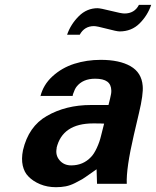

<svg xmlns="http://www.w3.org/2000/svg" viewBox="-20 -759 646 795"><path d="M384.8 -725.1H382.8Q395.5 -725.1 439 -714.1Q482.4 -703.1 495.1 -703.1Q537.1 -703.1 555.2 -738.8H606Q591.3 -695.3 558.1 -662.1Q524.9 -628.9 475.1 -628.9Q463.9 -628.9 422.4 -639.9Q380.9 -650.9 369.1 -650.9Q329.6 -650.9 310.1 -615.2H257.8Q272.5 -658.2 306.2 -691.9Q339.4 -725.1 384.8 -725.1ZM147 -361.8V-358.9Q158.7 -407.7 197.5 -443.1Q236.3 -478.5 287.8 -494.9Q339.4 -511.2 397 -511.2Q474.6 -511.2 520.5 -484.9Q566.4 -458.5 570.8 -403.8Q574.2 -369.1 555.2 -290L534.2 -200.2Q502 -61.5 504.9 2H381.8L379.9 -58.1Q374.5 -54.7 352.1 -38.6Q329.6 -22.5 320.1 -16.8Q310.5 -11.2 290.8 -1.2Q271 8.8 252.2 12.5Q233.4 16.1 211.9 16.1Q175.8 16.1 146 3.7Q116.2 -8.8 97.2 -28.8Q80.6 -45.4 74.2 -73.2Q67.9 -101.1 75.2 -137.2Q98.1 -235.4 173.8 -278.8Q252.9 -324.2 356 -324.2H429.2Q430.2 -329.1 435.8 -350.8Q441.4 -372.6 440.9 -383.8Q440.4 -409.2 424.1 -421.1Q407.7 -433.1 374 -433.1Q322.8 -433.1 296.9 -399.9Q289.6 -390.6 282.2 -369.1L280.8 -361.8ZM213.9 -145 214.8 -146Q208.5 -116.7 226.6 -95.5Q244.6 -74.2 274.9 -74.2Q324.2 -74.2 356.9 -108.9Q369.1 -121.1 380.9 -146.5Q392.6 -171.9 397.9 -194.8Q404.3 -218.8 411.1 -247.1Q399.9 -248 366.2 -248Q237.8 -248 213.9 -145Z"/></svg>

Font: Perun
Style: Bold Italic
Weight: 700
Italic angle: -12°
Foundry: Copyright (c) Stefan Peev, Context Ltd, 2016
Version: Version 001.000